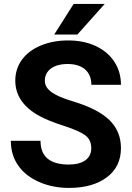

<svg xmlns="http://www.w3.org/2000/svg" viewBox="-20 -921 655 951"><path d="M248.5 -750H363.3L498.5 -901.4H344.7ZM432.1 -186.5C432.1 -135.7 391.1 -106 321.3 -106C227.5 -106 180.7 -145 180.7 -223.6H33.7C33.7 -177.7 45.4 -137.2 69.3 -102.5C92.8 -67.9 127 -40.5 171.9 -20.5C216.8 -0.5 266.6 9.8 321.3 9.8C399.9 9.8 462.9 -7.8 509.3 -43C555.7 -77.6 579.1 -126 579.1 -187.5C579.1 -242.7 560.1 -289.1 522 -326.2C483.9 -363.3 423.3 -394.5 339.8 -419.4C249.5 -446.8 202.1 -475.1 202.1 -521.5C202.1 -570.8 243.7 -604 315.4 -604C389.6 -604 432.6 -565.9 432.6 -501H579.1C579.1 -543.5 568.4 -581.5 546.4 -615.2C524.4 -648.9 493.2 -674.8 453.6 -693.4C414.1 -711.4 368.7 -720.7 317.9 -720.7C267.6 -720.7 222.2 -712.4 181.6 -695.3C100.6 -661.6 55.7 -598.6 55.7 -522C55.7 -448.2 96.2 -389.2 176.8 -345.7C206.5 -329.6 246.6 -313.5 297.4 -297.4C348.1 -280.8 383.3 -265.1 402.8 -250.5C422.4 -235.4 432.1 -214.4 432.1 -186.5Z"/></svg>

Font: Roboto
Style: Bold
Weight: 700
Designer: Google
Version: Version 2.137; 2017